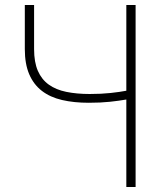

<svg xmlns="http://www.w3.org/2000/svg" viewBox="-20 -746 671 766"><path d="M484 -349Q456 -344 419 -340Q382 -336 334 -336Q275 -336 227.5 -347Q180 -358 147 -383.5Q114 -409 96.5 -450Q79 -491 79 -550V-726H116V-550Q116 -498 131 -463.5Q146 -429 174.5 -408.5Q203 -388 244.5 -379.5Q286 -371 338 -371Q384 -371 421 -375Q458 -379 484 -384V-726H521V0H484Z"/></svg>

Font: SpoqaHanSansJP-Thin
Style: Regular
Weight: 250
Designer: [Source Han Sans]
Ryoko NISHIZUKA  (kana & ideographs); Paul D. Hunt (Latin, Greek & Cyrillic); Wenlong ZHANG  (bopomofo
Foundry: Spoqa (http://bi.spoqa.com)
Version: Version 1.002.20150607